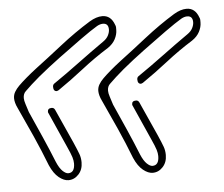

<svg xmlns="http://www.w3.org/2000/svg" viewBox="-41 -489 647 554"><g transform="rotate(-5 282.5 -212.5)"><path d="M380 19Q367 19 352.5 7.5Q338 -4 327 -29Q310 -73 291 -115.5Q272 -158 252 -201Q248 -209 246 -216.5Q244 -224 244 -230Q244 -240 249 -248.5Q254 -257 262 -265Q271 -274 285 -286Q299 -298 316 -311Q348 -335 392.5 -370Q437 -405 481 -432Q501 -444 518 -444Q543 -444 553 -416Q555 -412 555 -408.5Q555 -405 555 -401Q555 -388 548 -374.5Q541 -361 526 -351Q486 -326 449 -297Q412 -268 374 -242Q370 -240 369 -240Q359 -240 359 -253Q359 -259 363 -262Q401 -288 438 -315.5Q475 -343 515 -371Q525 -378 529.5 -387Q534 -396 534 -404Q534 -422 518 -422Q510 -422 501 -417Q484 -407 452.5 -384.5Q421 -362 386 -336Q351 -310 322 -286Q309 -275 298.5 -265.5Q288 -256 280 -248Q272 -241 272 -228Q272 -221 275.5 -210.5Q279 -200 283 -187Q300 -149 317 -110.5Q334 -72 348 -37Q356 -18 365 -9.5Q374 -1 381 -1Q400 -1 400 -28Q400 -36 397 -46Q394 -56 383.5 -79Q373 -102 361 -129.5Q349 -157 339 -179Q338 -180 338 -183Q338 -193 350 -193Q356 -193 359 -187Q369 -164 381.5 -137Q394 -110 404 -87Q414 -64 418 -53Q422 -42 422 -29Q422 -8 409.5 5.5Q397 19 380 19ZM136 19Q123 19 108.5 7.5Q94 -4 83 -29Q66 -73 47 -115.5Q28 -158 8 -201Q4 -209 2 -216.5Q0 -224 0 -230Q0 -240 5 -248.5Q10 -257 18 -265Q27 -274 41 -286Q55 -298 72 -311Q104 -335 148.5 -370Q193 -405 237 -432Q257 -444 274 -444Q299 -444 309 -416Q311 -412 311 -408.5Q311 -405 311 -401Q311 -388 304 -374.5Q297 -361 282 -351Q242 -326 205 -297Q168 -268 130 -242Q126 -240 125 -240Q115 -240 115 -253Q115 -259 119 -262Q157 -288 194 -315.5Q231 -343 271 -371Q281 -378 285.5 -387Q290 -396 290 -404Q290 -422 274 -422Q266 -422 257 -417Q240 -407 208.5 -384.5Q177 -362 142 -336Q107 -310 78 -286Q65 -275 54.5 -265.5Q44 -256 36 -248Q28 -241 28 -228Q28 -221 31.5 -210.5Q35 -200 39 -187Q56 -149 73 -110.5Q90 -72 104 -37Q112 -18 121 -9.5Q130 -1 137 -1Q156 -1 156 -28Q156 -36 153 -46Q150 -56 139.5 -79Q129 -102 117 -129.5Q105 -157 95 -179Q94 -180 94 -183Q94 -193 106 -193Q112 -193 115 -187Q125 -164 137.5 -137Q150 -110 160 -87Q170 -64 174 -53Q178 -42 178 -29Q178 -8 165.5 5.5Q153 19 136 19Z"/></g></svg>

Font: Neonderthaw
Style: Regular
Weight: 400
Designer: Robert E. Leuschke
Foundry: Robert E. Leuschke
Version: Version 1.010; ttfautohint (v1.8.3)